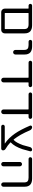

<svg xmlns="http://www.w3.org/2000/svg" viewBox="1314 -1896 560 3228"><g transform="rotate(90 1594.0 -282.0)"><path d="M468.8 -407.2Q468.8 -448.2 450.2 -465.3Q431.6 -482.4 387.7 -482.4H205.1Q198.2 -482.4 198.2 -474.6V-89.8Q198.2 -82 205.1 -82H460.9Q468.8 -82 468.8 -89.8ZM198.2 -22.5H182.6Q159.2 -22.5 142.1 -39.6Q125 -56.6 125 -80.1V-474.6Q125 -482.4 117.2 -482.4H74.2Q62.5 -482.4 53.7 -491.2Q44.9 -500 44.9 -512.2Q44.9 -524.4 53.7 -533.2Q62.5 -542 74.2 -542H403.3Q541 -542 541 -417V-80.1Q541 -56.6 523.9 -39.6Q506.8 -22.5 483.4 -22.5Z M680.7 -482.4Q668 -482.4 659.2 -491.2Q650.4 -500 650.4 -512.2Q650.4 -524.4 659.2 -533.2Q668 -542 680.7 -542H758.8Q896.5 -542 896.5 -417V-261.7Q896.5 -245.1 885.3 -233.9Q874 -222.7 857.9 -222.7Q841.8 -222.7 830.6 -233.9Q819.3 -245.1 819.3 -261.7V-407.2Q819.3 -448.2 800.3 -465.3Q781.2 -482.4 737.3 -482.4Z M1365.2 -61.5Q1365.2 -44.9 1354 -33.7Q1342.8 -22.5 1326.2 -22.5Q1309.6 -22.5 1298.3 -33.7Q1287.1 -44.9 1287.1 -61.5V-474.6Q1287.1 -482.4 1279.3 -482.4H1031.2Q1018.6 -482.4 1009.8 -491.2Q1001 -500 1001 -512.2Q1001 -524.4 1009.8 -533.2Q1018.6 -542 1031.2 -542H1416Q1427.7 -542 1436.5 -533.2Q1445.3 -524.4 1445.3 -512.2Q1445.3 -500 1436.5 -491.2Q1427.7 -482.4 1416 -482.4H1373Q1365.2 -482.4 1365.2 -474.6Z M1898.4 -61.5Q1898.4 -44.9 1887.2 -33.7Q1876 -22.5 1859.4 -22.5Q1842.8 -22.5 1831.5 -33.7Q1820.3 -44.9 1820.3 -61.5V-474.6Q1820.3 -482.4 1812.5 -482.4H1564.5Q1551.8 -482.4 1543 -491.2Q1534.2 -500 1534.2 -512.2Q1534.2 -524.4 1543 -533.2Q1551.8 -542 1564.5 -542H1949.2Q1960.9 -542 1969.7 -533.2Q1978.5 -524.4 1978.5 -512.2Q1978.5 -500 1969.7 -491.2Q1960.9 -482.4 1949.2 -482.4H1906.2Q1898.4 -482.4 1898.4 -474.6Z M2391.6 -85Q2300.8 -145.5 2226.6 -252Q2160.2 -347.7 2092.8 -505.9Q2086.9 -518.6 2094.7 -530.3Q2102.5 -542 2117.2 -542Q2134.8 -542 2149.4 -531.7Q2164.1 -521.5 2170.9 -504.9Q2243.2 -334 2323.2 -234.4Q2328.1 -228.5 2334 -233.4Q2378.9 -274.4 2419.9 -386.7L2453.1 -507.8Q2458 -523.4 2470.2 -532.7Q2482.4 -542 2498 -542Q2511.7 -542 2519.5 -531.2Q2524.4 -524.4 2524.4 -515.6Q2524.4 -511.7 2523.4 -507.8L2488.3 -379.9Q2442.4 -246.1 2377 -185.5Q2371.1 -180.7 2376 -175.8Q2422.9 -130.9 2481.4 -96.7Q2507.8 -81.1 2507.8 -52.7Q2507.8 -40 2499 -31.2Q2490.2 -22.5 2478.5 -22.5H2107.4Q2094.7 -22.5 2085.9 -31.2Q2077.1 -40 2077.1 -52.2Q2077.1 -64.5 2085.9 -73.2Q2094.7 -82 2107.4 -82H2391.6Q2392.6 -82 2392.6 -83Q2392.6 -84 2391.6 -85Z M2776.4 -335.9V-95.7V-58.6Q2776.4 -43.9 2765.6 -33.2Q2754.9 -22.5 2739.7 -22.5Q2724.6 -22.5 2713.9 -33.2Q2703.1 -43.9 2703.1 -58.6V-95.7V-335.9Q2703.1 -350.6 2713.9 -361.3Q2724.6 -372.1 2739.7 -372.1Q2754.9 -372.1 2765.6 -361.3Q2776.4 -350.6 2776.4 -335.9ZM2652.3 -482.4Q2640.6 -482.4 2631.8 -491.2Q2623 -500 2623 -512.2Q2623 -524.4 2631.8 -533.2Q2640.6 -542 2652.3 -542H2981.4Q3119.1 -542 3119.1 -417V-58.6Q3119.1 -43.9 3108.4 -33.2Q3097.7 -22.5 3083 -22.5Q3068.4 -22.5 3057.6 -33.2Q3046.9 -43.9 3046.9 -58.6V-407.2Q3046.9 -448.2 3028.3 -465.3Q3009.8 -482.4 2965.8 -482.4Z"/></g></svg>

Font: Gen Jyuu Gothic P Normal
Style: Regular
Weight: 300
Designer: [Source Han Sans]
Ryoko NISHIZUKA  (kana & ideographs); Paul D. Hunt (Latin, Greek & Cyrillic); Wenlong ZHANG  (bopomofo
Version: Version 1.002.20150607